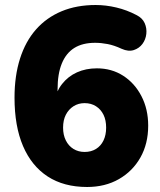

<svg xmlns="http://www.w3.org/2000/svg" viewBox="-20 -736 640 767"><path d="M328 11Q235 11 170.5 -31Q106 -73 72 -152.5Q38 -232 38 -346Q38 -433 60 -502Q82 -571 124 -618.5Q166 -666 226 -691Q286 -716 362 -716Q403 -716 445 -706Q487 -696 525 -676Q549 -664 558 -643.5Q567 -623 564.5 -600.5Q562 -578 549 -560.5Q536 -543 514.5 -536Q493 -529 466 -541Q436 -555 410 -560Q384 -565 360 -565Q310 -565 277 -544.5Q244 -524 227 -482.5Q210 -441 210 -379V-327H195Q204 -370 228 -400.5Q252 -431 287.5 -447Q323 -463 367 -463Q426 -463 472 -433.5Q518 -404 545 -352Q572 -300 572 -234Q572 -162 541 -107Q510 -52 455 -20.5Q400 11 328 11ZM318 -129Q344 -129 363.5 -141Q383 -153 393.5 -175Q404 -197 404 -226Q404 -256 393.5 -277.5Q383 -299 363.5 -311.5Q344 -324 318 -324Q293 -324 273.5 -311.5Q254 -299 243 -277.5Q232 -256 232 -226Q232 -197 243 -175Q254 -153 273.5 -141Q293 -129 318 -129Z"/></svg>

Font: Nunito ExtraLight Black
Style: Regular
Weight: 900
Version: Version 3.602